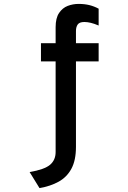

<svg xmlns="http://www.w3.org/2000/svg" viewBox="-20 -732 656 982"><path d="M182 230 131.5 148Q207.5 135 236 110.8Q264.5 86.5 264.5 45.5V-418H189.5V-511H264.5V-593Q264.5 -639.5 282 -665.5Q299.5 -691.5 326.2 -701.8Q353 -712 382 -712Q412.5 -712 437.5 -705.8Q462.5 -699.5 484.5 -687.5V-601.5Q462 -611 444.5 -615.2Q427 -619.5 411.5 -619.5Q386.5 -619.5 377.5 -606.8Q368.5 -594 368.5 -573.5V-511H484.5V-418H368.5V19Q368.5 88 345.2 131Q322 174 280 197.2Q238 220.5 182 230Z"/></svg>

Font: Overpass Mono Light SemiBold
Style: Regular
Weight: 600
Monospace: yes
Version: Version 4.000